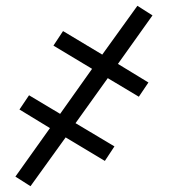

<svg xmlns="http://www.w3.org/2000/svg" viewBox="-20 -483 640 661"><path d="M85 158 33 125 152 -42 47 -106 80 -155 187 -91 297 -246 164 -326 197 -376 332 -295 453 -463 505 -430 386 -263 491 -199 458 -150 351 -214 240 -59 374 21 341 71 206 -10Z"/></svg>

Font: Iosevka Etoile Light Oblique
Style: Regular
Weight: 300
Italic angle: -9°
Designer: Belleve Invis
Foundry: Belleve Invis
Version: Version 15.5.2; ttfautohint (v1.8.4)